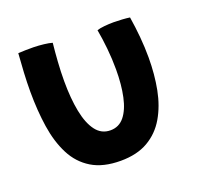

<svg xmlns="http://www.w3.org/2000/svg" viewBox="-101 -626 791 764"><g transform="rotate(-20 294.5 -244.0)"><path d="M377 -492.5Q388 -496.5 408.2 -498.5Q428.5 -500.5 448 -500.5Q464 -500.5 483.8 -499.2Q503.5 -498 516 -496Q523 -452.5 527 -408.2Q531 -364 531 -321Q531 -249.5 518.8 -186.5Q506.5 -123.5 478.2 -75.2Q450 -27 403 0.2Q356 27.5 287 27.5Q212.5 27.5 164.5 -1.8Q116.5 -31 89.8 -83.2Q63 -135.5 52.5 -204.8Q42 -274 42 -354Q42 -393.5 44.2 -434Q46.5 -474.5 49.5 -514.5Q61 -515.5 79.8 -515.8Q98.5 -516 114 -516Q136 -515.5 157.8 -513Q179.5 -510.5 192.5 -506.5Q188.5 -469 185.8 -428.2Q183 -387.5 183 -347.5Q183 -274 194 -218.2Q205 -162.5 228.5 -131.5Q252 -100.5 290 -100.5Q326 -100.5 348.8 -128.5Q371.5 -156.5 382.2 -206.2Q393 -256 393 -321Q393 -365 388.5 -409.8Q384 -454.5 377 -492.5Z"/></g></svg>

Font: Grandstander Thin SemiBold
Style: Regular
Weight: 600
Version: Version 1.200